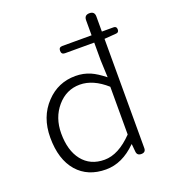

<svg xmlns="http://www.w3.org/2000/svg" viewBox="-146 -900 896 1017"><g transform="rotate(-20 302.5 -391.0)"><path d="M277 13Q175 13 116 -54Q56 -123 56 -246Q56 -363 127 -437Q194 -508 292 -508Q337 -508 376 -491Q408 -477 451 -443L447 -540V-640H282Q262 -640 262 -661Q262 -681 282 -681H354H447V-766Q447 -795 476 -795Q505 -795 505 -766V-681H571Q588 -681 588 -663Q588 -646 572 -645L505 -640V-24Q505 0 480 0Q456 0 454 -23L450 -66H448Q369 13 277 13ZM287 -38Q366 -38 447 -122V-256V-391Q373 -457 298 -457Q222 -457 170 -396.5Q118 -336 118 -247Q118 -151 162 -95Q207 -38 287 -38Z"/></g></svg>

Font: GenSenRounded TW L
Style: Regular
Weight: 300
Version: Version 1.501;PS 1;hotconv 16.6.51;makeotf.lib2.5.65220